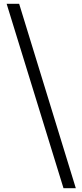

<svg xmlns="http://www.w3.org/2000/svg" viewBox="-20 -814 432 1013"><path d="M315 179 15 -794H81L380 179Z"/></svg>

Font: Source Han Sans SC
Style: Regular
Weight: 400
Designer: Ryoko NISHIZUKA 西塚涼子 (kana, bopomofo & ideographs); Paul D. Hunt (Latin, Greek & Cyrillic); Sandoll Communications 산돌커뮤니
Foundry: Adobe
Version: Version 2.002;hotconv 1.0.116;makeotfexe 2.5.65601; ttfautoh